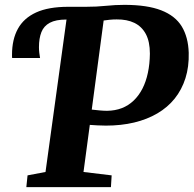

<svg xmlns="http://www.w3.org/2000/svg" viewBox="-20 -771 798 791"><path d="M88.5 0 93.5 -48.5 167.5 -62.5 254 -690.5 243 -711.5 261 -743H334.5Q378 -743 416.5 -747Q455 -751 492.5 -751Q586.5 -751 644.2 -728.5Q702 -706 728.8 -662Q755.5 -618 757.5 -553.5Q759 -496 744 -448.8Q729 -401.5 699.8 -365Q670.5 -328.5 628.2 -303.8Q586 -279 532.5 -266.2Q479 -253.5 416.5 -253.5Q401.5 -253.5 381.5 -254.5Q361.5 -255.5 350 -256.5L324 -62.5L440 -48.5L437 0ZM421 -314.5Q454.5 -315 481.8 -325.5Q509 -336 530.5 -356.5Q552 -377 566.8 -405.8Q581.5 -434.5 589.2 -470.8Q597 -507 597.5 -550Q597.5 -599.5 580.8 -630.8Q564 -662 533.5 -676.8Q503 -691.5 460.5 -691Q445 -691 431 -689.5Q417 -688 407 -686.5L358 -319.5Q375 -317.5 391.5 -316Q408 -314.5 421 -314.5ZM30 -532Q29.5 -536 29.5 -539Q29.5 -542 29.5 -545.5Q29.5 -608.5 53.8 -652.5Q78 -696.5 129 -719.8Q180 -743 261 -743L253.5 -690.5Q210 -690.5 185.2 -677.2Q160.5 -664 150.5 -638.5Q140.5 -613 140.5 -576.5Q140.5 -565.5 141.8 -554Q143 -542.5 145 -532Z"/></svg>

Font: Merriweather ExtraBold
Style: Italic
Weight: 800
Italic angle: -7.8°
Version: Version 2.101